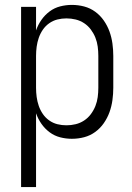

<svg xmlns="http://www.w3.org/2000/svg" viewBox="-20 -558 540 783"><path d="M66 205V-530H127V-434Q135 -457 149 -477Q163 -497 182.5 -511.5Q202 -526 225.5 -532Q249 -538 273 -538Q299 -538 323.5 -531.5Q348 -525 368.5 -510Q389 -495 403.5 -474Q418 -453 426.5 -429.5Q435 -406 438.5 -380.5Q442 -355 442 -330V-200Q442 -175 438.5 -149.5Q435 -124 426.5 -100.5Q418 -77 403.5 -56Q389 -35 368.5 -20Q348 -5 323.5 1.5Q299 8 273 8Q249 8 225.5 2Q202 -4 182.5 -18.5Q163 -33 149 -53Q135 -73 127 -96V205ZM251 -47Q270 -47 288.5 -51.5Q307 -56 323 -66.5Q339 -77 350.5 -92.5Q362 -108 369 -125.5Q376 -143 378.5 -162Q381 -181 381 -200V-330Q381 -349 378.5 -368Q376 -387 369 -404.5Q362 -422 350.5 -437.5Q339 -453 323 -463.5Q307 -474 288.5 -478.5Q270 -483 251 -483Q232 -483 214 -478.5Q196 -474 180.5 -463Q165 -452 154.5 -436.5Q144 -421 138 -403.5Q132 -386 129.5 -367.5Q127 -349 127 -330V-200Q127 -181 129.5 -162.5Q132 -144 138 -126.5Q144 -109 154.5 -93.5Q165 -78 180.5 -67Q196 -56 214 -51.5Q232 -47 251 -47Z"/></svg>

Font: Iosevka Term Light
Style: Regular
Weight: 300
Monospace: yes
Designer: Belleve Invis
Foundry: Belleve Invis
Version: Version 9.0.1; ttfautohint (v1.8.3)